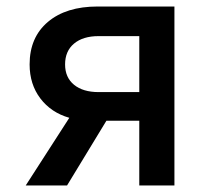

<svg xmlns="http://www.w3.org/2000/svg" viewBox="-20 -570 640 590"><path d="M59 0 193 -208Q137 -224 104 -267.5Q71 -311 71 -372Q71 -455 127 -502.5Q183 -550 280 -550H516V0H408V-199H307L186 0ZM283 -287H408V-459H283Q235 -459 207.5 -436Q180 -413 180 -372Q180 -332 207.5 -309.5Q235 -287 283 -287Z"/></svg>

Font: JetBrains Mono SemiBold
Style: Regular
Weight: 472
Monospace: yes
Designer: Philipp Nurullin, Konstantin Bulenkov
Foundry: JetBrains
Version: Version 2.305; ttfautohint (v1.8.4.7-5d5b)